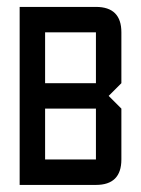

<svg xmlns="http://www.w3.org/2000/svg" viewBox="-20 -618 406 553"><path d="M36.6 -598.1H256.3Q329.6 -598.1 329.6 -524.9V-378.4L293 -341.8L329.6 -305.2V-158.7Q329.6 -85.4 256.3 -85.4H36.6ZM256.3 -524.9H109.9V-378.4H256.3ZM256.3 -305.2H109.9V-158.7H256.3Z"/></svg>

Font: BabelStone Khitan Seal Glyphs
Style: Regular
Weight: 400
Designer: Andrew West
Foundry: BabelStone
Version: Version 1.004